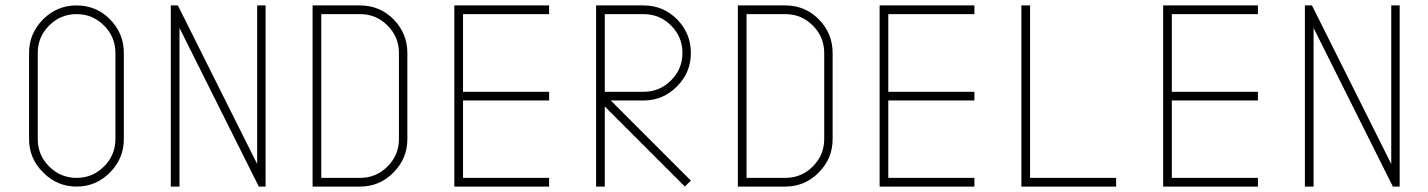

<svg xmlns="http://www.w3.org/2000/svg" viewBox="-20 -687 5260 707"><path d="M385 -616Q436 -564 436 -492V-175Q436 -103 385 -52Q334 0 262 0Q190 0 139 -52Q87 -103 87 -175V-492Q87 -564 139 -616Q190 -667 262 -667Q334 -667 385 -616ZM405 -492Q405 -551 363 -593Q321 -635 262 -635Q203 -635 161 -593Q119 -551 119 -492V-175Q119 -116 161 -74Q203 -32 262 -32Q321 -32 363 -74Q405 -116 405 -175Z M927 -667H958V0H933L641 -584V0H609V-667H635L927 -83Z M1306 -667Q1378 -667 1429 -616Q1480 -564 1480 -492V-175Q1480 -103 1429 -52Q1378 0 1306 0H1131V-667ZM1449 -492Q1449 -551 1407 -593Q1365 -635 1306 -635H1163V-32H1306Q1365 -32 1407 -74Q1449 -116 1449 -175Z M1685 -635V-349H2002V-317H1685V-32H2002V0H1653V-667H2002V-635Z M2524 -22 2502 0 2207 -295V0H2175V-667H2350Q2422 -667 2473 -616Q2524 -564 2524 -492Q2524 -420 2473 -369Q2422 -317 2350 -317H2229ZM2207 -349H2350Q2409 -349 2451 -391Q2493 -433 2493 -492Q2493 -551 2451 -593Q2409 -635 2350 -635H2207Z M2872 -667Q2944 -667 2995 -616Q3046 -564 3046 -492V-175Q3046 -103 2995 -52Q2944 0 2872 0H2697V-667ZM3015 -492Q3015 -551 2973 -593Q2931 -635 2872 -635H2729V-32H2872Q2931 -32 2973 -74Q3015 -116 3015 -175Z M3251 -635V-349H3568V-317H3251V-32H3568V0H3219V-667H3568V-635Z M3741 0V-667H3773V-32H4090V0Z M4295 -635V-349H4612V-317H4295V-32H4612V0H4263V-667H4612V-635Z M5103 -667H5134V0H5109L4817 -584V0H4785V-667H4811L5103 -83Z"/></svg>

Font: Zector
Style: Regular
Weight: 400
Designer: GGBot
Version: 0.72